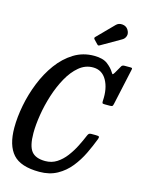

<svg xmlns="http://www.w3.org/2000/svg" viewBox="-144 -1078 896 1175"><g transform="rotate(15 304.0 -490.5)"><path d="M519 -275.5Q501 -228 476.8 -177.8Q452.5 -127.5 418 -84.5Q383.5 -41.5 335.5 -15Q287.5 11.5 223 11.5Q105 11.5 55.5 -43.5Q6 -98.5 6 -210.5Q6 -277 20.5 -352.2Q35 -427.5 64 -500Q93 -572.5 136.2 -631.5Q179.5 -690.5 236.8 -726Q294 -761.5 365 -761.5Q421 -761.5 450.5 -738.8Q480 -716 494 -692Q500.5 -681 503.2 -681.8Q506 -682.5 513.5 -694.5L541 -742.5Q546 -750.5 561 -750.5H596.5Q605.5 -750.5 607.5 -748.2Q609.5 -746 607.5 -737.5L557.5 -508Q555 -497 551.8 -494Q548.5 -491 535.5 -491H503.5Q491 -491 488.8 -494.5Q486.5 -498 487 -508Q492.5 -588 463.2 -639.5Q434 -691 376.5 -691Q328 -691 288.5 -658Q249 -625 219 -571Q189 -517 168.5 -452.8Q148 -388.5 137.8 -324.5Q127.5 -260.5 127.5 -209Q127.5 -127.5 153.5 -94.5Q179.5 -61.5 241 -61.5Q281.5 -61.5 313.8 -82.2Q346 -103 371 -136Q396 -169 415 -206.5Q434 -244 448 -278Q451.5 -286.5 456 -290.8Q460.5 -295 471 -295H499.5Q517.5 -295 520.2 -291Q523 -287 519 -275.5ZM518.5 -970Q532 -948.5 526.2 -930.2Q520.5 -912 504 -903L382.5 -833Q376 -829 372.5 -829Q369 -829 363.5 -835L341 -858.5Q333 -867 341 -874.5L442 -977Q457.5 -993.5 481.8 -991.2Q506 -989 518.5 -970Z"/></g></svg>

Font: Besley* Condensed Medium
Style: Italic
Weight: 500
Width: 3
Italic angle: -13°
Designer: Owen Earl
Foundry: indestructible type*
Version: Version 3.000; ttfautohint (v1.8.3)